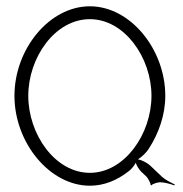

<svg xmlns="http://www.w3.org/2000/svg" viewBox="-20 -580 583 611"><path d="M70 -275C70 -397 155 -519 266 -519C376 -519 462 -397 462 -275C462 -153 376 -30 266 -30C155 -30 70 -153 70 -275ZM26 -275C26 -126 138 11 266 11C311 11 352 -6 388 -34C396 -39 407 -52 412 -62C415 -52 423 -40 430 -33L446 -18C451 -13 460 4 459 8L462 10C464 5 483 0 489 0C504 0 524 6 535 10L536 7C526 2 507 -7 496 -17L457 -54C448 -62 431 -71 419 -73C431 -80 447 -96 453 -106C485 -155 506 -214 506 -275C506 -423 395 -560 266 -560C137 -560 26 -424 26 -275Z"/></svg>

Font: Armata Saber
Style: Rg
Weight: 400
Designer: Jasper
Foundry: Cannot Into Space Fonts
Version: Version 0.970